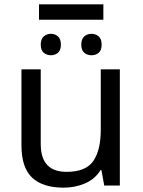

<svg xmlns="http://www.w3.org/2000/svg" viewBox="-20 -856 658 886"><path d="M457 -836V-765H160V-836ZM215 -700Q234 -700 247.5 -688Q261 -676 261 -650Q261 -624 247.5 -612.5Q234 -601 215 -601Q196 -601 182 -612.5Q168 -624 168 -650Q168 -676 182 -688Q196 -700 215 -700ZM402 -700Q422 -700 435.5 -688Q449 -676 449 -650Q449 -624 435.5 -612.5Q422 -601 402 -601Q383 -601 369 -612.5Q355 -624 355 -650Q355 -676 369 -688Q383 -700 402 -700ZM533 -536V0H461L448 -71H444Q418 -29 372 -9.5Q326 10 274 10Q177 10 128 -36.5Q79 -83 79 -185V-536H168V-191Q168 -63 287 -63Q376 -63 410.5 -113Q445 -163 445 -257V-536Z"/></svg>

Font: RS Noto Sans
Style: Regular
Weight: 400
Designer: Monotype Design Team
Foundry: Monotype Imaging Inc.
Version: Version 3.10